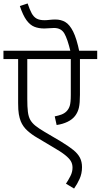

<svg xmlns="http://www.w3.org/2000/svg" viewBox="-20 -916 583 1112"><path d="M543 -574H443V-367Q443 -319 437 -292.5Q431 -266 415 -245Q399 -224 371 -210.5Q343 -197 308 -192L297 -242Q318 -246 335.5 -252.5Q353 -259 365 -271Q378 -284 384 -303Q390 -322 390 -366V-574H138V-342Q138 -297 141.5 -268.5Q145 -240 155.5 -221.5Q166 -203 185.5 -187.5Q205 -172 237 -153L332 -97Q378 -69 404.5 -47.5Q431 -26 443 -2.5Q455 21 455 52Q455 89 441 120Q427 151 409 176L362 148Q376 127 388 103.5Q400 80 400 55Q400 34 390.5 17.5Q381 1 356.5 -18.5Q332 -38 285 -65L196 -118Q166 -135 139.5 -158.5Q113 -182 100 -214Q93 -232 89 -255Q85 -278 85 -319V-574H0V-622H543ZM389 -615Q371 -691 352.5 -722.5Q334 -754 293 -754Q278 -754 264.5 -752.5Q251 -751 237 -751Q204 -751 179 -761Q154 -771 133.5 -799Q113 -827 95 -881L140 -896Q152 -860 163.5 -839Q175 -818 192 -808.5Q209 -799 238 -799Q251 -799 267 -801Q283 -803 301 -803Q333 -803 358 -788.5Q383 -774 403.5 -733.5Q424 -693 440 -615Z"/></svg>

Font: Noto Sans Light
Style: Regular
Weight: 300
Designer: Monotype Design Team
Foundry: Monotype Imaging Inc.
Version: Version 2.007